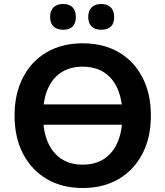

<svg xmlns="http://www.w3.org/2000/svg" viewBox="-20 -932 829 962"><path d="M394 10Q291 10 214.5 -35Q138 -80 95.5 -161.5Q53 -243 53 -353Q53 -463 95.5 -544.5Q138 -626 214.5 -670.5Q291 -715 394 -715Q498 -715 574.5 -670.5Q651 -626 693.5 -544.5Q736 -463 736 -353Q736 -243 693.5 -161.5Q651 -80 574.5 -35Q498 10 394 10ZM487 -783Q456 -783 439 -799.5Q422 -816 422 -847Q422 -878 439 -895Q456 -912 487 -912Q518 -912 535 -895Q552 -878 552 -847Q552 -783 487 -783ZM296 -783Q265 -783 248 -799.5Q231 -816 231 -847Q231 -878 248 -895Q265 -912 296 -912Q328 -912 344 -895Q360 -878 360 -847Q360 -783 296 -783ZM394 -107Q479 -107 530 -159.5Q581 -212 591 -307H198Q208 -212 259 -159.5Q310 -107 394 -107ZM199 -409H590Q578 -499 527.5 -548.5Q477 -598 394 -598Q312 -598 261.5 -549Q211 -500 199 -409Z"/></svg>

Font: Chiron GoRound TC SB
Style: Regular
Weight: 500
Designer: Ryoko NISHIZUKA 西塚涼子 (kana, bopomofo & ideographs); Paul D. Hunt (Latin, Greek & Cyrillic); Sandoll Communications 산돌커뮤니
Foundry: Adobe
Version: Version 1.000;hotconv 1.1.1;makeotfexe 2.6.0